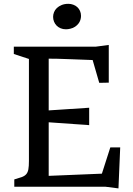

<svg xmlns="http://www.w3.org/2000/svg" viewBox="-20 -996 707 1024"><path d="M56.2 -39.1Q80.6 -45.9 95.9 -51.5Q111.3 -57.1 119.9 -66.9Q128.4 -76.7 131.3 -93Q134.3 -109.4 134.3 -137.2V-681.6L53.7 -708V-747.1H490.7L560.1 -756.3V-555.2L509.3 -554.2L474.1 -675.8Q401.9 -678.7 356.7 -680.2Q311.5 -681.6 285.2 -682.6Q254.9 -683.6 239.7 -683.1V-407.2L455.6 -421.4V-328.6L239.7 -343.8V-58.1L523.4 -69.8L568.4 -210H621.1L611.8 8.8L543 0H56.2ZM331.5 -839.8Q315.9 -839.8 303.2 -845.2Q290.5 -850.6 281.7 -859.6Q272.9 -868.7 268.1 -880.6Q263.2 -892.6 263.2 -906.2Q263.2 -918.5 268.1 -930.9Q272.9 -943.4 283.2 -953.1Q293.5 -962.9 308.8 -969.2Q324.2 -975.6 344.7 -975.6Q358.4 -975.6 370.8 -970.9Q383.3 -966.3 392.3 -958Q401.4 -949.7 406.7 -937.7Q412.1 -925.8 412.1 -911.1Q412.1 -900.4 408.7 -889.6Q405.3 -878.9 398.2 -869.9Q391.1 -860.8 380.4 -853.5Q369.6 -846.2 355 -842.8Q342.3 -839.8 331.5 -839.8Z"/></svg>

Font: Donegal One
Style: Regular
Weight: 400
Designer: Gary Lonergan
Foundry: Sorkin Type Co.
Version: Version 1.004